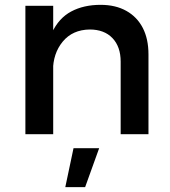

<svg xmlns="http://www.w3.org/2000/svg" viewBox="-20 -555 703 794"><path d="M479 -300Q479 -362 445 -397.5Q411 -433 351 -433Q280 -432 239.5 -383Q199 -334 199 -261H167Q167 -360 195 -420Q223 -480 274.5 -507.5Q326 -535 396 -535Q458 -535 502.5 -510Q547 -485 570.5 -439.5Q594 -394 594 -330V0H479ZM85 -531H200V0H85ZM284 58H390L332 219H250Z"/></svg>

Font: Alexandria
Style: Regular
Weight: 400
Designer: Mohamed Gaber
Foundry: Kief Type Foundry
Version: Version 5.100